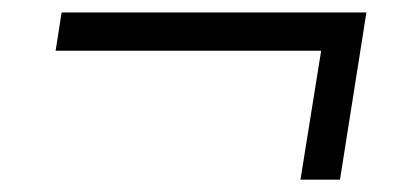

<svg xmlns="http://www.w3.org/2000/svg" viewBox="-20 -440 640 311"><path d="M466.7 -149 500.2 -357.8H70.1L79.8 -419.8H573.5L530.7 -149Z"/></svg>

Font: Mulish ExtraLight
Style: Italic
Weight: 200
Italic angle: -9°
Designer: Vernon Adams
Foundry: Vernon Adams
Version: Version 3.603